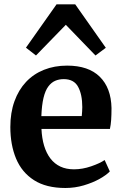

<svg xmlns="http://www.w3.org/2000/svg" viewBox="-20 -880 580 910"><path d="M290 11Q199 11 141.2 -26Q83.5 -63 56.2 -128.2Q29 -193.5 29 -278Q29 -346 48.5 -400Q68 -454 103.5 -491.8Q139 -529.5 188.5 -549.2Q238 -569 298 -569Q399.5 -569 453 -516.2Q506.5 -463.5 508.5 -368Q508.5 -335.5 506.8 -311.2Q505 -287 501 -269H176.5Q178.5 -224.5 189.2 -189Q200 -153.5 219.2 -128.5Q238.5 -103.5 266.2 -90.5Q294 -77.5 330.5 -77.5Q371 -77.5 412.2 -91.8Q453.5 -106 476 -121.5L500.5 -67.5Q484.5 -50.5 452 -32.2Q419.5 -14 377.2 -1.5Q335 11 290 11ZM176 -329.5 367.5 -330Q368.5 -340 369.2 -351Q370 -362 370 -372.5Q370 -432 350.2 -468.5Q330.5 -505 282 -505Q260 -505 241.5 -497Q223 -489 208.8 -469.8Q194.5 -450.5 186.2 -416.2Q178 -382 176 -329.5ZM150.5 -617 103 -654 248 -859.5H336.5L481.5 -653.5L432.5 -617L292 -762.5Z"/></svg>

Font: Merriweather 20pt
Style: Bold
Weight: 700
Version: Version 2.100